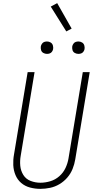

<svg xmlns="http://www.w3.org/2000/svg" viewBox="-20 -1194 616 1222"><path d="M237 8Q267 8 298.5 1.5Q330 -5 358.5 -22Q387 -39 408.5 -64Q430 -89 442 -119Q454 -149 459 -180L551 -735H507L416 -186Q411 -155 397 -125Q383 -95 357.5 -72.5Q332 -50 300 -40.5Q268 -31 237 -31Q205 -31 175 -42.5Q145 -54 128.5 -80.5Q112 -107 109 -139Q106 -171 112 -204L200 -735H156L69 -210Q63 -177 64.5 -143.5Q66 -110 78.5 -80Q91 -50 115 -29.5Q139 -9 171 -0.5Q203 8 237 8ZM479 -851Q488 -851 496.5 -854Q505 -857 510.5 -864.5Q516 -872 518 -881Q520 -893 516.5 -905Q513 -917 502.5 -923.5Q492 -930 479 -930Q470 -930 461.5 -927Q453 -924 447.5 -916Q442 -908 440 -900Q438 -887 441.5 -875Q445 -863 456 -857Q467 -851 479 -851ZM279 -851Q288 -851 296.5 -854Q305 -857 310.5 -864.5Q316 -872 318 -881Q320 -893 316.5 -905Q313 -917 302.5 -923.5Q292 -930 279 -930Q270 -930 261.5 -927Q253 -924 247.5 -916Q242 -908 240 -900Q238 -887 241.5 -875Q245 -863 256 -857Q267 -851 279 -851ZM402 -994 436 -1012 344 -1174 303 -1152Z"/></svg>

Font: Iosevka Sparkle Extralight
Style: Italic
Weight: 200
Italic angle: -9°
Designer: Belleve Invis
Foundry: Belleve Invis
Version: Version 4.5.0; ttfautohint (v1.8.3)